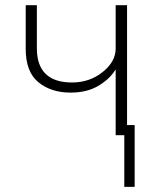

<svg xmlns="http://www.w3.org/2000/svg" viewBox="-20 -521 600 740"><path d="M459 -39.1H499V199.2H459ZM79.1 -332V-501H122.1V-335Q122.1 -203.1 257.8 -203.1Q325.2 -203.1 375.5 -243.2Q425.8 -283.2 425.8 -334V-501H469.7V0H425.8V-252H424.8Q403.3 -216.8 359.4 -190.4Q315.4 -164.1 252 -164.1Q176.8 -164.1 127.9 -204.1Q79.1 -244.1 79.1 -332Z"/></svg>

Font: Gothic A1 ExtraLight
Style: Regular
Weight: 275
Designer: HanYang I&C Co.,Ltd.
Foundry: HanYang I&C Co.,Ltd.
Version: Version 2.50